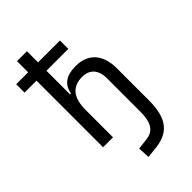

<svg xmlns="http://www.w3.org/2000/svg" viewBox="-284 -826 1155 1155"><g transform="rotate(-45 293.0 -248.5)"><path d="M105.5 0H189.9V-232.4C189.9 -337.4 231.9 -388.7 315.9 -388.7C378.4 -388.7 415.5 -348.6 415.5 -278.3V5.4C415.5 100.1 387.7 144.5 321.3 150.9L253.4 159.2L257.3 234.4L311.5 228.5C443.4 218.8 500 151.9 500 -5.4V-278.3C500 -395.5 439.5 -462.4 333.5 -462.4C253.4 -462.4 209 -430.2 197.8 -365.2H189.9V-566.4H376V-637.7H189.9V-732.4H105.5V-637.7H3.9V-566.4H105.5Z"/></g></svg>

Font: Cascadia Code SemiLight
Style: Regular
Weight: 350
Monospace: yes
Designer: Aaron Bell
Foundry: Saja Typeworks
Version: Version 2404.023